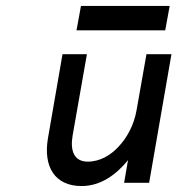

<svg xmlns="http://www.w3.org/2000/svg" viewBox="-20 -614 655 645"><path d="M252 -594 237 -512H535L550 -594ZM141 -149C125 -54 164 11 254 11C319 11 371 -28 410 -76L397 0H481L556 -432H472L439 -245C430 -192 405 -149 377 -120C352 -93 316 -71 275 -71C229 -71 215 -107 224 -159L272 -432H190Z"/></svg>

Font: Charger Monospace
Style: Regular
Weight: 400
Designer: Jasper
Foundry: Cannot Into Space Fonts
Version: Version 0.980